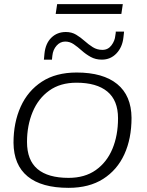

<svg xmlns="http://www.w3.org/2000/svg" viewBox="-20 -894 706 924"><path d="M310 10Q180 10 113 -45Q46 -100 45 -207Q45 -304 79.5 -380.5Q114 -457 181.5 -501Q249 -545 349 -545Q476 -545 544 -489.5Q612 -434 613 -327Q613 -227 578.5 -151.5Q544 -76 476.5 -33Q409 10 310 10ZM310 -38Q388 -38 441 -75.5Q494 -113 521 -177.5Q548 -242 548 -325Q548 -411 496.5 -453.5Q445 -496 348 -496Q270 -496 217 -458Q164 -420 137 -355Q110 -290 110 -211Q110 -123 160.5 -80.5Q211 -38 310 -38ZM191 -607Q191 -611 191 -608Q191 -605 191.5 -609Q192 -613 194 -636Q199 -685 227 -712.5Q255 -740 297 -740Q325 -740 346.5 -727Q368 -714 387 -697Q406 -680 426.5 -667Q447 -654 473 -654Q500 -654 516.5 -676Q533 -698 535 -723Q537 -733 537 -736Q537 -739 537 -742H577Q576 -736 576 -731.5Q576 -727 574 -714Q569 -667 540.5 -637Q512 -607 470 -607Q440 -607 416.5 -620Q393 -633 373.5 -650.5Q354 -668 335 -681Q316 -694 294 -694Q270 -694 252.5 -674.5Q235 -655 232 -626Q231 -613 230 -607Q230 -609 229.5 -603Q229 -597 230 -607ZM248 -827 255 -874H571L564 -827Z"/></svg>

Font: Georama Expanded Light
Style: Italic
Weight: 300
Width: 7
Italic angle: -9°
Designer: Jean-Baptiste Levee
Foundry: Production Type
Version: Version 1.000